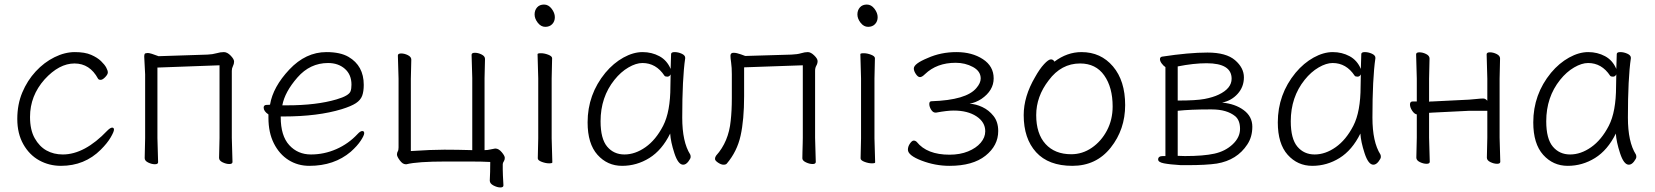

<svg xmlns="http://www.w3.org/2000/svg" viewBox="-20 -713 7275 844"><path d="M473 -152Q481 -152 481 -143Q481 -134 466.5 -109Q452 -84 423 -55Q352 16 248 16Q196 16 152.5 -8Q109 -32 82.5 -79Q56 -126 56 -190Q56 -254 78 -306.5Q100 -359 137 -399Q174 -439 219.5 -461.5Q265 -484 309 -484Q353 -484 380.5 -472Q408 -460 424 -444.5Q440 -429 447 -416Q454 -403 454 -394.5Q454 -386 442.5 -374Q431 -362 422.5 -362Q414 -362 411 -367Q375 -434 307.5 -434Q240 -434 176 -364Q112 -292 112 -199Q112 -142 132.5 -105.5Q153 -69 184.5 -51.5Q216 -34 256 -34Q352 -34 452 -139Q465 -152 473 -152Z M616 -476Q619 -480 630 -480Q641 -480 677 -466L892 -473Q915 -474 932 -479Q949 -484 964 -484Q979 -484 994 -468.5Q1009 -453 1009 -442.5Q1009 -432 1004 -422.5Q999 -413 999 -402V-107L1002 -1Q1002 8 988 8Q974 8 958.5 0.5Q943 -7 943 -19L945 -107V-426L672 -416V-106L675 0Q675 9 661 9Q647 9 631.5 1.5Q616 -6 616 -18L618 -106V-386L614 -464Q614 -472 616 -476Z M1214 -201V-198Q1214 -116 1251.5 -75Q1289 -34 1347 -34Q1405 -34 1458.5 -57.5Q1512 -81 1552 -124Q1564 -137 1572.5 -137Q1581 -137 1581 -127.5Q1581 -118 1566 -95Q1551 -72 1522 -46Q1449 16 1340 16Q1289 16 1248.5 -9.5Q1208 -35 1184 -82.5Q1160 -130 1160 -195V-210Q1139 -224 1139 -240Q1139 -252 1153 -252Q1167 -252 1167 -253Q1180 -331 1252 -407.5Q1324 -484 1415 -484Q1476 -484 1512 -463Q1579 -424 1579 -340Q1579 -311 1572 -292Q1565 -273 1544.5 -259.5Q1524 -246 1482 -233Q1377 -201 1226 -201ZM1242 -250Q1371 -250 1459 -276Q1514 -292 1521 -312Q1525 -323 1525 -341Q1525 -385 1496 -410.5Q1467 -436 1422 -436Q1343 -436 1287.5 -372.5Q1232 -309 1221 -250Z M2190 9V32Q2190 50 2193 101V102Q2193 111 2179.5 111Q2166 111 2149.5 102.5Q2133 94 2133 81V80Q2135 46 2135 -1Q2099 -3 2046 -3H1939Q1815 -3 1767 9H1763Q1750 9 1737.5 -8Q1725 -25 1725 -33.5Q1725 -42 1728.5 -47.5Q1732 -53 1732 -65V-367L1729 -469Q1729 -478 1743.5 -478Q1758 -478 1773 -470.5Q1788 -463 1788 -451L1786 -367V-49Q1876 -55 1933 -55Q1990 -55 2056 -53V-370L2053 -472Q2053 -481 2067.5 -481Q2082 -481 2097 -473.5Q2112 -466 2112 -454L2110 -370V-53Q2123 -53 2135.5 -56Q2148 -59 2156 -60H2158Q2172 -60 2185.5 -44Q2199 -28 2199 -19Q2199 -10 2194.5 -3.5Q2190 3 2190 9Z M2344 -613Q2330 -631 2330 -649.5Q2330 -668 2341 -680.5Q2352 -693 2371.5 -693Q2391 -693 2405 -674.5Q2419 -656 2419 -637.5Q2419 -619 2407.5 -607Q2396 -595 2377 -595Q2358 -595 2344 -613ZM2344 -17 2346 -105V-368L2343 -475Q2343 -479 2358 -479Q2373 -479 2390 -472.5Q2407 -466 2407 -457L2405 -368V-105L2408 1Q2408 5 2393.5 5Q2379 5 2361.5 -1.5Q2344 -8 2344 -17Z M2992 -457Q2979 -368 2979 -196Q2979 -89 3014 -34Q3016 -30 3016 -23Q3016 -16 3005.5 -2.5Q2995 11 2983 11Q2961 11 2944.5 -39.5Q2928 -90 2926 -126Q2890 -53 2834.5 -18.5Q2779 16 2714.5 16Q2650 16 2606.5 -32.5Q2563 -81 2563 -175Q2563 -298 2641 -393Q2677 -436 2720.5 -460Q2764 -484 2804.5 -484Q2845 -484 2878.5 -466Q2912 -448 2928 -410Q2930 -456 2930 -475Q2930 -484 2945.5 -484Q2961 -484 2976.5 -477Q2992 -470 2992 -459ZM2928 -386Q2923 -376 2913.5 -376Q2904 -376 2901 -380Q2864 -436 2804 -436Q2776 -436 2742.5 -416.5Q2709 -397 2681 -362Q2620 -286 2620 -180Q2620 -103 2649 -68.5Q2678 -34 2725 -34Q2772 -34 2817.5 -66Q2863 -98 2895 -160Q2927 -222 2927 -334Q2927 -361 2928 -386Z M3563 -107 3566 -1Q3566 8 3552 8Q3538 8 3522.5 0.5Q3507 -7 3507 -17Q3507 -27 3507.5 -45Q3508 -63 3508.5 -81Q3509 -99 3509 -107V-426L3251 -417V-291Q3251 -186 3235.5 -116.5Q3220 -47 3175 6Q3171 11 3160.5 11Q3150 11 3136.5 2Q3123 -7 3123 -14.5Q3123 -22 3128 -29Q3183 -90 3192 -182Q3197 -226 3197 -281V-387Q3197 -416 3194 -437Q3191 -458 3191 -468Q3191 -481 3204.5 -481Q3218 -481 3237 -474L3256 -467L3459 -473Q3485 -474 3501.5 -479Q3518 -484 3531 -484Q3544 -484 3559 -469.5Q3574 -455 3574 -444.5Q3574 -434 3568.5 -424.5Q3563 -415 3563 -402Z M3763 -613Q3749 -631 3749 -649.5Q3749 -668 3760 -680.5Q3771 -693 3790.5 -693Q3810 -693 3824 -674.5Q3838 -656 3838 -637.5Q3838 -619 3826.5 -607Q3815 -595 3796 -595Q3777 -595 3763 -613ZM3763 -17 3765 -105V-368L3762 -475Q3762 -479 3777 -479Q3792 -479 3809 -472.5Q3826 -466 3826 -457L3824 -368V-105L3827 1Q3827 5 3812.5 5Q3798 5 3780.5 -1.5Q3763 -8 3763 -17Z M4172 -227Q4144 -227 4095 -218H4092Q4081 -218 4073 -231Q4065 -244 4065 -256Q4065 -268 4075 -268Q4228 -273 4272 -326Q4291 -348 4291 -368Q4291 -400 4257 -418.5Q4223 -437 4181 -437Q4098 -437 4046 -387Q4033 -374 4024 -374Q4015 -374 4006 -387.5Q3997 -401 3997 -412Q3997 -433 4058 -458Q4116 -484 4184.5 -484Q4253 -484 4300.5 -453Q4348 -422 4348 -368.5Q4348 -315 4294 -278Q4269 -262 4242 -257Q4269 -256 4298 -242.5Q4327 -229 4347.5 -203Q4368 -177 4368 -137Q4368 -73 4312 -28.5Q4256 16 4154 16Q4091 16 4031 -7Q3971 -30 3971 -55Q3971 -69 3980 -82Q3989 -95 3996.5 -95Q4004 -95 4010 -89Q4055 -33 4154 -33Q4200 -33 4235.5 -47.5Q4271 -62 4291 -85.5Q4311 -109 4311 -136Q4311 -176 4272.5 -201.5Q4234 -227 4172 -227Z M4615 -442Q4671 -484 4734 -484Q4819 -484 4872.5 -421Q4926 -358 4926 -251Q4926 -144 4862.5 -64Q4799 16 4694 16Q4589 16 4534.5 -44Q4480 -104 4480 -207Q4480 -289 4530 -374Q4550 -410 4569.5 -431Q4589 -452 4599.5 -452Q4610 -452 4615 -442ZM4689 -35Q4738 -35 4779.5 -63.5Q4821 -92 4846 -139.5Q4871 -187 4871 -245Q4871 -329 4834 -381.5Q4797 -434 4728 -434Q4645 -434 4590 -360Q4535 -289 4535 -207Q4535 -125 4576 -80Q4617 -35 4689 -35Z M5171 13Q5122 10 5096.5 5Q5071 0 5071 -12Q5071 -27 5092 -27H5103V-418Q5095 -423 5087 -433.5Q5079 -444 5079 -453Q5079 -462 5088 -464Q5206 -482 5288 -482Q5370 -482 5409 -448.5Q5448 -415 5448 -373Q5448 -331 5420.5 -300.5Q5393 -270 5352 -262Q5409 -257 5447 -229Q5485 -201 5485 -156Q5485 -111 5463 -78Q5418 -9 5329 6Q5282 13 5199 13ZM5284 -435Q5227 -435 5157 -421V-271Q5238 -271 5275 -278Q5312 -285 5337 -297Q5394 -324 5394 -367Q5394 -435 5284 -435ZM5157 -28 5189 -27Q5270 -27 5318 -37.5Q5366 -48 5398.5 -78.5Q5431 -109 5431 -146.5Q5431 -184 5410 -202Q5373 -232 5307 -232H5296Q5214 -232 5157 -226Z M6026 -457Q6013 -368 6013 -196Q6013 -89 6048 -34Q6050 -30 6050 -23Q6050 -16 6039.5 -2.5Q6029 11 6017 11Q5995 11 5978.5 -39.5Q5962 -90 5960 -126Q5924 -53 5868.5 -18.5Q5813 16 5748.5 16Q5684 16 5640.5 -32.5Q5597 -81 5597 -175Q5597 -298 5675 -393Q5711 -436 5754.5 -460Q5798 -484 5838.5 -484Q5879 -484 5912.5 -466Q5946 -448 5962 -410Q5964 -456 5964 -475Q5964 -484 5979.5 -484Q5995 -484 6010.5 -477Q6026 -470 6026 -459ZM5962 -386Q5957 -376 5947.5 -376Q5938 -376 5935 -380Q5898 -436 5838 -436Q5810 -436 5776.5 -416.5Q5743 -397 5715 -362Q5654 -286 5654 -180Q5654 -103 5683 -68.5Q5712 -34 5759 -34Q5806 -34 5851.5 -66Q5897 -98 5929 -160Q5961 -222 5961 -334Q5961 -361 5962 -386Z M6516 -20 6518 -108V-226H6439L6277 -218L6262 -217V-108Q6262 -108 6265 -2Q6265 7 6251 7Q6237 7 6221.5 -0.5Q6206 -8 6206 -20L6208 -108V-210Q6197 -212 6187.5 -226.5Q6178 -241 6178 -254Q6178 -267 6190 -267H6208V-367L6205 -474Q6205 -483 6219.5 -483Q6234 -483 6249 -475.5Q6264 -468 6264 -456L6262 -367V-266Q6266 -267 6270 -267H6276L6438 -275Q6453 -276 6471.5 -278Q6490 -280 6500 -280Q6510 -280 6518 -270V-367L6515 -474Q6515 -483 6529.5 -483Q6544 -483 6559 -475.5Q6574 -468 6574 -456L6572 -367V-108L6575 -2Q6575 7 6561 7Q6547 7 6531.5 -0.5Q6516 -8 6516 -20Z M7149 -457Q7136 -368 7136 -196Q7136 -89 7171 -34Q7173 -30 7173 -23Q7173 -16 7162.5 -2.5Q7152 11 7140 11Q7118 11 7101.5 -39.5Q7085 -90 7083 -126Q7047 -53 6991.5 -18.5Q6936 16 6871.5 16Q6807 16 6763.5 -32.5Q6720 -81 6720 -175Q6720 -298 6798 -393Q6834 -436 6877.5 -460Q6921 -484 6961.5 -484Q7002 -484 7035.5 -466Q7069 -448 7085 -410Q7087 -456 7087 -475Q7087 -484 7102.5 -484Q7118 -484 7133.5 -477Q7149 -470 7149 -459ZM7085 -386Q7080 -376 7070.5 -376Q7061 -376 7058 -380Q7021 -436 6961 -436Q6933 -436 6899.5 -416.5Q6866 -397 6838 -362Q6777 -286 6777 -180Q6777 -103 6806 -68.5Q6835 -34 6882 -34Q6929 -34 6974.5 -66Q7020 -98 7052 -160Q7084 -222 7084 -334Q7084 -361 7085 -386Z"/></svg>

Font: ToneOZ-Pinyin-WenKai-Light
Style: Light
Weight: 300
Designer: Fontworks Inc.
Foundry: ToneOZ
Version: Version 0.240331